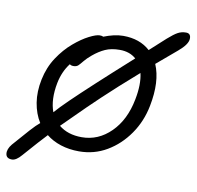

<svg xmlns="http://www.w3.org/2000/svg" viewBox="-97 -629 819 800"><g transform="rotate(10 312.0 -229.5)"><path d="M4 94Q-20 94 -22.5 74.5Q-25 55 -7 33Q32 -12 55.5 -38Q79 -64 94 -76Q72 -111 64.5 -157Q57 -203 68 -256Q79 -309 106.5 -350.5Q134 -392 167.5 -420.5Q201 -449 230.5 -464Q260 -479 275 -479Q285 -479 290 -476Q310 -484 331 -489Q352 -494 372 -494Q442 -494 486 -454Q516 -482 552 -514Q577 -536 592.5 -544.5Q608 -553 627 -553Q648 -553 647 -529.5Q646 -506 608 -474Q564 -437 523 -402Q553 -332 532 -226Q519 -159 481.5 -105Q444 -51 390.5 -19.5Q337 12 273 12Q231 12 195.5 0.5Q160 -11 134 -32Q121 -18 98.5 6.5Q76 31 44 68Q22 94 4 94ZM135 -253Q121 -181 140 -130Q160 -153 196 -188Q232 -223 290.5 -277Q349 -331 437 -410Q410 -434 368 -434Q332 -434 306.5 -422.5Q281 -411 256 -390Q237 -374 227 -361.5Q217 -349 209.5 -341.5Q202 -334 189 -334Q178 -334 173 -339Q145 -303 135 -253ZM467 -242Q480 -308 469 -354Q382 -278 325 -224Q268 -170 233 -134.5Q198 -99 177 -79Q215 -48 274 -48Q344 -48 397 -100.5Q450 -153 467 -242Z"/></g></svg>

Font: Shantell Sans Normal
Style: Italic
Weight: 300
Italic angle: -11.31°
Designer: Stephen Nixon, Anya Danilova, Shantell Martin
Foundry: Arrow Type
Version: Version 1.008;[a672d596b]